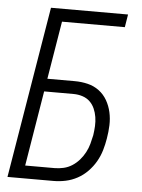

<svg xmlns="http://www.w3.org/2000/svg" viewBox="-53 -777 605 819"><g transform="rotate(5 250.0 -367.5)"><path d="M10 0 132 -735H462L453 -680H184L143 -432H260Q289 -432 316 -425.5Q343 -419 364.5 -403Q386 -387 399.5 -363.5Q413 -340 419 -313Q425 -286 424 -257.5Q423 -229 418 -200Q414 -175 406.5 -149.5Q399 -124 385.5 -100.5Q372 -77 352.5 -57Q333 -37 309 -24Q285 -11 259 -5.5Q233 0 207 0ZM81 -55H207Q226 -55 245.5 -59.5Q265 -64 282 -75Q299 -86 312.5 -101.5Q326 -117 335.5 -135Q345 -153 350 -171.5Q355 -190 359 -209Q362 -229 363 -248.5Q364 -268 361 -287Q358 -306 350.5 -323Q343 -340 330 -352.5Q317 -365 298.5 -371Q280 -377 260 -377H134Z"/></g></svg>

Font: Iosevka SS04 Light
Style: Italic
Weight: 300
Italic angle: -9°
Monospace: yes
Designer: Belleve Invis
Foundry: Belleve Invis
Version: Version 19.0.0; ttfautohint (v1.8.4)